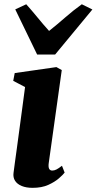

<svg xmlns="http://www.w3.org/2000/svg" viewBox="-20 -870 453 900"><path d="M133 10.5Q103 10.5 81.8 1.8Q60.5 -7 50.5 -22.8Q40.5 -38.5 43.5 -60Q45.5 -79 49.8 -107.8Q54 -136.5 59 -174.5Q64 -212.5 70.2 -257.8Q76.5 -303 83.2 -354.5Q90 -406 97.5 -462L42 -491L49 -527.5L244.5 -555.5L269.5 -541.5L208.5 -106Q206 -88 210.2 -79.2Q214.5 -70.5 225 -70.5Q234.5 -70.5 244.5 -75.5Q254.5 -80.5 270.5 -93L283 -61Q275 -50.5 255.8 -33.8Q236.5 -17 206 -3.2Q175.5 10.5 133 10.5ZM154 -614.5 51.5 -826 103 -850Q129 -821 155.8 -788.2Q182.5 -755.5 210 -725Q249 -756 286 -788.5Q323 -821 363.5 -850L413 -825.5L238.5 -614.5Z"/></svg>

Font: Merriweather 48pt Black
Style: Italic
Weight: 900
Italic angle: -7.8°
Version: Version 2.101